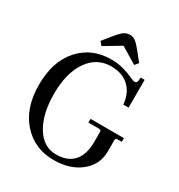

<svg xmlns="http://www.w3.org/2000/svg" viewBox="-192 -942 1007 1082"><g transform="rotate(30 311.0 -401.5)"><path d="M230 -679 211 -702 252 -753Q282 -790 299.5 -802.5Q317 -815 340 -815Q359 -815 376.5 -801.5Q394 -788 423 -751L462 -702L443 -679L337 -743ZM317 12Q193 12 113.5 -76Q34 -164 34 -315Q34 -467 112.5 -554.5Q191 -642 317 -642Q362 -642 399.5 -631Q437 -620 460 -609Q483 -598 492 -598Q508 -598 509 -619L510 -636H536V-455H502Q495 -528 451.5 -568Q408 -608 336 -608Q243 -608 188 -528Q133 -448 133 -314Q133 -182 182 -102Q231 -22 313 -22Q387 -22 426 -65Q465 -108 465 -192V-257Q465 -269 451 -269H382V-293H599V-269H572Q558 -269 558 -257V-183Q558 -97 490.5 -42.5Q423 12 317 12Z"/></g></svg>

Font: Arapey
Style: Regular
Weight: 400
Designer: Eduardo Rodriguez Tunni
Foundry: Eduardo Rodriguez Tunni
Version: Version 4.000